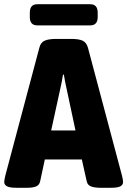

<svg xmlns="http://www.w3.org/2000/svg" viewBox="-25 -886 602 908"><path d="M51 2Q21 2 8 -5Q-5 -12 -5 -25Q-5 -34 0 -55L161 -660Q167 -685 186 -693.5Q205 -702 241 -702H311Q348 -702 366 -693.5Q384 -685 391 -660L552 -55Q557 -35 557 -25Q557 -12 544.5 -5Q532 2 501 2H448Q424 2 406.5 -4Q389 -10 385 -29L362 -132H187L165 -29Q161 -10 145 -4Q129 2 105 2ZM260 -466 217 -269H332L290 -466Q286 -482 283 -499Q280 -516 277 -533H273Q270 -516 267 -499Q264 -482 260 -466ZM151 -766Q116 -766 116 -806V-826Q116 -866 151 -866H402Q437 -866 437 -826V-806Q437 -766 402 -766Z"/></svg>

Font: Asap Semi Condensed ExtraBold
Style: Regular
Weight: 800
Width: 4
Designer: Pablo Cosgaya
Foundry: Omnibus-Type
Version: Version 3.001; ttfautohint (v1.8.4.7-5d5b)